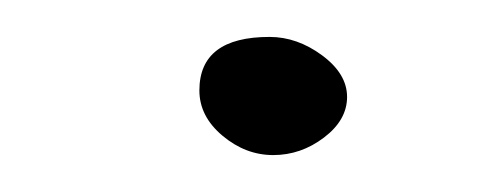

<svg xmlns="http://www.w3.org/2000/svg" viewBox="-20 -83 266 104"><path d="M88 -34Q88 -63 126 -63Q141 -63 154.5 -53Q168 -43 168 -30.5Q168 -18 155.5 -8.5Q143 1 128 1Q113 1 100.5 -9.5Q88 -20 88 -34Z"/></svg>

Font: Alex Brush
Style: Regular
Weight: 400
Designer: Robert E. Leuschke
Foundry: Robert E. Leuschke
Version: Version 1.003